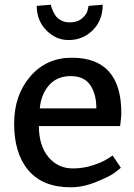

<svg xmlns="http://www.w3.org/2000/svg" viewBox="-20 -785 570 815"><path d="M356 -760 416 -765Q416 -699 374 -657Q332 -615 271 -615Q217 -615 176.5 -656.5Q136 -698 136 -760L196 -765Q196 -762 197.5 -757Q199 -752 204.5 -739Q210 -726 217.5 -716Q225 -706 240.5 -698Q256 -690 276 -690Q309 -690 329 -707.5Q349 -725 352 -742ZM490 -250H145Q145 -168 185 -119Q225 -70 290 -70Q334 -70 376 -84Q418 -98 438 -112L458 -125L493 -73Q483 -64 464 -50Q445 -36 389 -13Q333 10 280 10Q162 10 101 -61.5Q40 -133 40 -260Q40 -381 108.5 -460.5Q177 -540 285 -540Q495 -540 495 -305Q495 -294 493.5 -281Q492 -268 491 -259ZM149 -325H389Q389 -386 363 -424Q337 -462 280 -462Q222 -462 188 -423Q154 -384 149 -325Z"/></svg>

Font: Bitter
Style: Regular
Weight: 400
Designer: Sol Matas
Foundry: Sol Matas
Version: Version 1.300;PS 001.300;hotconv 1.0.70;makeotf.lib2.5.58329